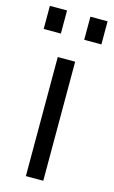

<svg xmlns="http://www.w3.org/2000/svg" viewBox="-141 -765 479 810"><g transform="rotate(15 98.0 -360.0)"><path d="M60 0H136V-520H60ZM-28 -619H47V-720H-28ZM149 -619H224V-720H149Z"/></g></svg>

Font: Aspekta 350
Style: Regular
Weight: 350
Designer: Ivo Dolenc
Version: Version 2.000